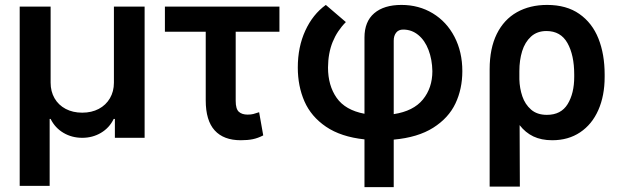

<svg xmlns="http://www.w3.org/2000/svg" viewBox="-20 -557 2502 776"><path d="M59.6 -530.3H184.6V-222.7Q184.6 -187.5 200.4 -159.9Q216.3 -132.3 245.4 -116.9Q274.4 -101.6 312.5 -101.6Q350.1 -101.6 379.2 -116.9Q408.2 -132.3 424.3 -159.9Q440.4 -187.5 440.4 -222.7V-530.3H564.5V0H444.3V-76.2H439.5Q421.9 -40 387.9 -20Q354 0 312.5 0Q270.5 0 236.6 -20Q202.6 -40 184.6 -76.2H180.7V194.3H59.6Z M1109.4 -428.7H932.6V-149.4Q932.6 -116.7 945.3 -105.2Q958 -93.8 980.5 -93.8Q994.1 -93.8 1003.7 -96.2Q1013.2 -98.6 1027.3 -103.5L1043.9 -9.8Q1022 1.5 1001.5 5.6Q981 9.8 953.1 9.8Q883.8 9.8 847.7 -30Q811.5 -69.8 811.5 -151.4V-428.7H646.5V-530.3H1109.4Z M1602.5 -537.1Q1672.9 -537.1 1729 -503.2Q1785.2 -469.2 1816.9 -408.2Q1848.6 -347.2 1848.6 -269.5Q1848.6 -197.8 1820.8 -138.9Q1793 -80.1 1731 -40.8Q1668.9 -1.5 1571.3 7.3V199.2H1453.1V6.3Q1357.9 -3.9 1297.6 -44.9Q1237.3 -85.9 1210.4 -147.5Q1183.6 -209 1183.6 -284.2Q1183.6 -367.2 1213.9 -433.1Q1244.1 -499 1296.9 -537.1L1377.9 -467.8Q1342.8 -432.6 1324.5 -387.5Q1306.2 -342.3 1305.7 -284.2Q1305.7 -211.4 1340.6 -161.6Q1375.5 -111.8 1453.1 -97.2V-405.3Q1453.1 -469.7 1492.4 -503.4Q1531.7 -537.1 1602.5 -537.1ZM1727.5 -269.5Q1726.6 -316.9 1711.9 -355.2Q1697.3 -393.6 1670.7 -415.5Q1644 -437.5 1609.4 -437.5Q1590.8 -437.5 1581.1 -425Q1571.3 -412.6 1571.3 -392.6V-95.7Q1650.9 -107.9 1689.2 -154.8Q1727.5 -201.7 1727.5 -269.5Z M2191.4 -537.1Q2269.5 -537.1 2321.5 -500.7Q2373.5 -464.4 2398.7 -401.1Q2423.8 -337.9 2423.8 -255.9V-246.1Q2423.8 -169.9 2398.2 -112.1Q2372.6 -54.2 2324.7 -22.2Q2276.9 9.8 2211.9 9.8Q2168 9.8 2135.7 -5.6Q2103.5 -21 2080.1 -51.3L2081.1 197.3H1959V-277.3Q1959 -361.3 1987.8 -419.7Q2016.6 -478 2069.1 -507.6Q2121.6 -537.1 2191.4 -537.1ZM2079.1 -236.3Q2080.1 -200.2 2091.1 -167.7Q2102.1 -135.3 2126.5 -114Q2150.9 -92.8 2190.4 -92.8Q2247.6 -92.8 2274.2 -136.2Q2300.8 -179.7 2300.8 -246.1V-255.9Q2300.8 -334.5 2273.4 -383.1Q2246.1 -431.6 2188.5 -431.6Q2150.9 -431.6 2126.2 -409.2Q2101.6 -386.7 2090.3 -350.1Q2079.1 -313.5 2079.1 -269.5Z"/></svg>

Font: WEMIX Pretendard SemiBold
Style: Regular
Weight: 600
Designer: Base glyphs from Inter by Rasmus Andersson; Hangeul glyphs from Noto Sans CJK(Source Han Sans) by Jang Soo-young and Kan
Foundry: Kil Hyung-jin
Version: Version 1.000